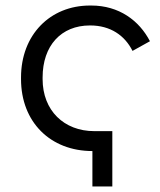

<svg xmlns="http://www.w3.org/2000/svg" viewBox="-20 -546 580 694"><path d="M314 128H386V-72H321C211 -72 134 -147 134 -260V-266C134 -381 201 -454 305 -454H306C379 -454 431 -418 459 -362L522 -397C483 -472 410 -526 310 -526H305C161 -526 56 -420 56 -266V-260C56 -105 162 0 314 0Z"/></svg>

Font: Fixel Display Regular
Style: Regular
Weight: 400
Designer: AlfaBravo + MacPaw
Foundry: Kyrylo Tkachov, Marchela Mozhyna, Serhii Makarenko, Maria Weinstein, Zakhar Kryvoshyya
Version: Version 1.211